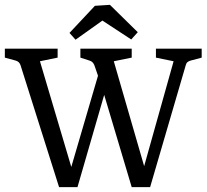

<svg xmlns="http://www.w3.org/2000/svg" viewBox="-21 -770 856 793"><path d="M420 -415 299 3H223L64 -500Q59 -516 43 -520L-1 -532V-569H217V-532L144 -517L281 -55H266L391 -482ZM369 -500Q363 -516 348 -520L311 -532V-569H523V-532L449 -517L583 -54H566L696 -517L623 -532V-569H812V-532L767 -520Q759 -518 753.5 -513.5Q748 -509 746 -500L599 3H523L398 -416ZM266 -634 371 -746 433 -750 548 -637 521 -607 402 -685 291 -606Z"/></svg>

Font: Yrsa
Style: Regular
Weight: 400
Designer: Anna Giedrys (Yrsa+Rasa design), David Brezina (Yrsa art-direction, Rasa art-direction, design)
Foundry: Rosetta Type Foundry
Version: Version 2.004